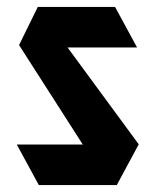

<svg xmlns="http://www.w3.org/2000/svg" viewBox="-20 -534 449 554"><path d="M103 -397 89 -514H312L375 -398V-397ZM240 -84 35 -404 89 -514 380 -118V-117ZM92 0 29 -116V-117H380L317 0Z"/></svg>

Font: Foldit SemiBold
Style: Regular
Weight: 600
Version: Version 1.003